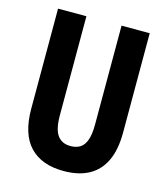

<svg xmlns="http://www.w3.org/2000/svg" viewBox="-109 -799 779 894"><g transform="rotate(15 281.0 -352.0)"><path d="M502 -713.9V-234.9Q502 -152.8 476.6 -98.6Q451.2 -44.4 401.9 -17.3Q352.5 9.8 279.8 9.8Q173.8 9.8 116.9 -50Q60.1 -109.9 60.1 -231.9V-713.9H196.8V-236.8Q196.8 -168.9 218.3 -139.9Q239.7 -110.8 280.8 -110.8Q309.6 -110.8 328.4 -123.3Q347.2 -135.7 356.7 -163.6Q366.2 -191.4 366.2 -237.8V-713.9Z"/></g></svg>

Font: Open Sans Condensed
Style: Regular
Weight: 400
Width: 3
Designer: Monotype Design Team
Foundry: Monotype Imaging Inc.
Version: Version 3.000